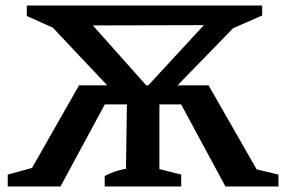

<svg xmlns="http://www.w3.org/2000/svg" viewBox="-20 -675 1038 695"><path d="M422 -309 171 -575 77 -617V-655H929V-619L824 -573L567 -309ZM8 0V-43L143 -80L68 -18L266 -366L376 -328L199 0ZM359 0V-38Q377 -48 395.5 -54Q414 -60 436 -64L440 -339H557V-63L636 -43V0ZM266 -297V-366H735L732 -297ZM796 0 619 -328 735 -366 909 -62 988 -43V0ZM513 -362 718 -584 316 -583Z"/></svg>

Font: Piazzolla 24pt SemiBold
Style: Regular
Weight: 600
Designer: Juan Pablo del Peral
Foundry: Huerta Tipografica
Version: Version 2.005